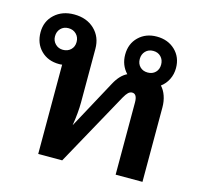

<svg xmlns="http://www.w3.org/2000/svg" viewBox="-89 -684 821 781"><g transform="rotate(15 321.0 -293.0)"><path d="M546 -398Q560 -383 567.5 -361Q575 -339 575 -314V0H462V-304Q462 -340 441 -340Q432 -340 424.5 -333Q417 -326 408 -310L237 0H136V-376Q132 -375 123 -375Q76 -375 46.5 -404.5Q17 -434 17 -481Q17 -527 49 -556.5Q81 -586 131 -586Q184 -586 217 -554.5Q250 -523 250 -473V-247Q250 -205 241 -149L352 -354Q373 -393 402 -407Q373 -438 373 -482Q373 -528 403 -557Q433 -586 479 -586Q526 -586 556.5 -557Q587 -528 587 -482Q587 -456 576 -434Q565 -412 546 -398ZM169 -480Q169 -500 156 -513Q143 -526 123 -526Q103 -526 90.5 -513Q78 -500 78 -480Q78 -461 91 -448Q104 -435 123 -435Q143 -435 156 -447.5Q169 -460 169 -480ZM435 -480Q435 -460 447.5 -447.5Q460 -435 480 -435Q500 -435 512.5 -447.5Q525 -460 525 -480Q525 -500 512.5 -513Q500 -526 480 -526Q460 -526 447.5 -513Q435 -500 435 -480Z"/></g></svg>

Font: Sarabun SemiBold
Style: Regular
Weight: 600
Designer: Suppakit Chalermlarp | Katatrad Co.,Ltd.
Foundry: Cadson Demak Co.,Ltd.
Version: Version 1.000; ttfautohint (v1.6)